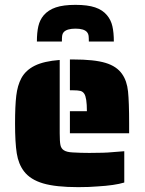

<svg xmlns="http://www.w3.org/2000/svg" viewBox="-20 -763 597 791"><path d="M268 -305H338Q338 -361 327 -377Q321 -386 311 -388.5Q301 -391 282 -391H268V-518H282Q368 -518 414.5 -504Q461 -490 483 -458Q503 -430 507.5 -386Q512 -342 512 -254V-214H268ZM79 -57Q56 -87 49 -131.5Q42 -176 42 -254Q42 -326 47 -368.5Q52 -411 68 -441Q86 -474 123.5 -492.5Q161 -511 226 -516V-214Q226 -180 229 -165.5Q232 -151 243 -144Q255 -136 280 -135Q312 -133 348 -133Q412 -133 441 -136L492 -140V-11Q452 1 382 5Q348 8 302 8Q210 8 157.5 -7.5Q105 -23 79 -57ZM160 -700Q179 -722 210 -732.5Q241 -743 291 -743Q341 -743 372 -732.5Q403 -722 421 -700Q437 -681 443 -655Q449 -629 449 -592H346Q346 -607 345 -615.5Q344 -624 339 -630Q327 -645 291 -645Q255 -645 242 -630Q237 -624 236 -615.5Q235 -607 235 -592H132Q132 -629 138 -655Q144 -681 160 -700Z"/></svg>

Font: Saira Stencil
Style: Regular
Weight: 400
Designer: Hector Gatti with collaboration of the Omnibus-Type team
Foundry: Omnibus-Type
Version: Version 1.003